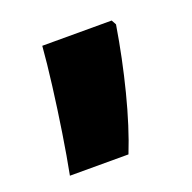

<svg xmlns="http://www.w3.org/2000/svg" viewBox="-66 -212 416 416"><g transform="rotate(-20 142.0 -3.5)"><path d="M236 -135Q224 -61 205.5 11.5Q187 84 165 139H30Q38 98 46 46.5Q54 -5 60.5 -56.5Q67 -108 70 -146H230Z"/></g></svg>

Font: Noto Sans Lao Looped Condensed Black
Style: Regular
Weight: 900
Width: 3
Designer: Mark Frömberg, Ben Mitchell
Foundry: The Fontpad Ltd
Version: Version 1.002; ttfautohint (v1.8.4.7-5d5b)